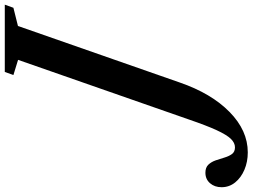

<svg xmlns="http://www.w3.org/2000/svg" viewBox="-414 -656 1055 802"><g transform="rotate(-90 113.0 -254.5)"><path d="M-122 253.5Q-161.5 253.5 -194.5 239.5Q-227.5 225.5 -247.5 200.8Q-267.5 176 -267.5 144Q-267.5 115 -250.8 95.8Q-234 76.5 -207 76.5Q-185 76.5 -173.2 89Q-161.5 101.5 -155.2 119.8Q-149 138 -143.5 156.5Q-138 175 -128.8 187.5Q-119.5 200 -101 200Q-82 200 -65.2 182.5Q-48.5 165 -29.2 123.2Q-10 81.5 15 8.5L264.5 -706L201 -725.5L214 -761.5H495L482 -725.5L406 -706.5L170 -31Q124.5 101 47 177.2Q-30.5 253.5 -122 253.5Z"/></g></svg>

Font: Libre Caslon Condensed
Style: Italic
Weight: 400
Italic angle: -22.583°
Designer: Pablo Impallari, Rodrigo Fuenzalida, Katja Schimmel, Ertekin Erdin
Foundry: Pablo Impallari, Rodrigo Fuenzalida
Version: Version 2.000;gftools[0.9.33]